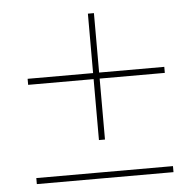

<svg xmlns="http://www.w3.org/2000/svg" viewBox="-44 -590 630 634"><g transform="rotate(-5 270.5 -273.0)"><path d="M270 -127V-329H53V-349H270V-546H290V-349H506V-329H290V-127ZM53 0V-20H506V0Z"/></g></svg>

Font: DM Serif Display
Style: Italic
Weight: 400
Italic angle: -12°
Designer: Colophon Foundry, Frank Grießhammer
Foundry: Colophon Foundry
Version: Version 5.100; ttfautohint (v1.8.2)